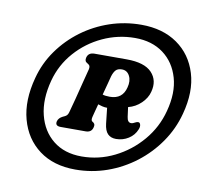

<svg xmlns="http://www.w3.org/2000/svg" viewBox="-75 -856 881 823"><g transform="rotate(10 365.5 -444.0)"><path d="M303.5 -113.5Q209 -113.5 146.2 -160.2Q83.5 -207 61.5 -288Q39.5 -369 67 -470.5Q84.5 -537 124 -592.5Q163.5 -648 218.5 -688.8Q273.5 -729.5 339.2 -751.8Q405 -774 476 -774Q569.5 -774 633 -729.5Q696.5 -685 720.2 -607Q744 -529 717 -429Q699 -361 659.2 -303.5Q619.5 -246 563.8 -203.2Q508 -160.5 441.8 -137Q375.5 -113.5 303.5 -113.5ZM320.5 -173.5Q395.5 -173.5 463 -207Q530.5 -240.5 579.5 -298.2Q628.5 -356 647.5 -429Q669.5 -511 651 -575.2Q632.5 -639.5 582.8 -676.5Q533 -713.5 459.5 -713.5Q385.5 -713.5 318.8 -682.5Q252 -651.5 203.8 -596.8Q155.5 -542 136.5 -471Q114 -386.5 130.8 -319.2Q147.5 -252 196.5 -212.8Q245.5 -173.5 320.5 -173.5ZM567 -498Q560 -470.5 536.2 -447.5Q512.5 -424.5 480.5 -416.5L486 -375.5Q489 -351 505 -351Q510 -351 514.5 -353.2Q519 -355.5 523.5 -357.5Q529.5 -361 536 -360.5Q542 -360 544.5 -351.2Q547 -342.5 542 -330.5Q531.5 -304 507 -288.5Q482.5 -273 453 -273Q430 -273 416.8 -286.5Q403.5 -300 400 -330.5L392.5 -398Q381 -398 371 -400.5Q361 -403 352.5 -406Q348 -389.5 344.2 -375Q340.5 -360.5 338 -351Q333.5 -334.5 339.5 -329.5L345 -326Q351 -321 351.5 -316.2Q352 -311.5 350 -304Q344 -282.5 319.5 -282.5H211Q185 -282.5 190.5 -304Q194.5 -318.5 211.5 -327L220 -331Q225.5 -333.5 229.5 -337.8Q233.5 -342 236 -351Q242.5 -374 252.2 -411.2Q262 -448.5 271.2 -486.2Q280.5 -524 287 -547.5Q290 -562 281.5 -567.5L275.5 -571.5Q262.5 -578 267 -595Q273 -617 299 -617H439Q517 -617 549 -583Q581 -549 567 -498ZM386 -534Q383.5 -524.5 377.5 -501.2Q371.5 -478 364 -450.5Q375.5 -446.5 395.5 -446.5Q450.5 -446.5 463.5 -499Q471.5 -528.5 460.5 -549.8Q449.5 -571 427 -571Q409 -571 400.2 -561.5Q391.5 -552 386 -534Z"/></g></svg>

Font: Fraunces 144pt SuperSoft
Style: Bold Italic
Weight: 700
Italic angle: -16°
Version: Version 1.000;[0bf87f6ff]